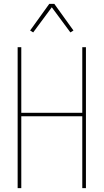

<svg xmlns="http://www.w3.org/2000/svg" viewBox="-20 -981 540 1001"><path d="M72 0V-735H91V-393H409V-735H428V0H409V-375H91V0ZM153 -812 137 -822 237 -961H263L363 -822L347 -812L250 -943Z"/></svg>

Font: Iosevka Thin
Style: Regular
Weight: 100
Monospace: yes
Designer: Belleve Invis
Foundry: Belleve Invis
Version: Version 32.5.0; ttfautohint (v1.8.4)